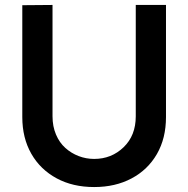

<svg xmlns="http://www.w3.org/2000/svg" viewBox="-20 -740 760 775"><path d="M360 15Q274 15 209 -20Q143 -55.5 106.5 -119.2Q70 -183 70 -267.5V-719L192 -720V-270.5Q192 -230 206 -197Q220 -164 243.8 -142.8Q267.5 -121.5 297.5 -110Q327.5 -98.5 360 -98.5Q430 -98.5 479 -145.8Q528 -193 528 -270.5V-720H650V-267.5Q650 -182 613.5 -118.5Q576.5 -54.5 511 -19.8Q445.5 15 360 15Z"/></svg>

Font: Vortex Mix
Style: Bold
Weight: 700
Designer: Mikhail Sharanda
Foundry: Mikhail Sharanda
Version: Version 4.504;Glyphs 3.1.2 (3151)